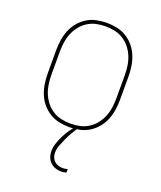

<svg xmlns="http://www.w3.org/2000/svg" viewBox="-139 -616 778 928"><g transform="rotate(20 250.0 -152.5)"><path d="M250 8Q224 8 197.5 2.5Q171 -3 148.5 -17Q126 -31 109 -51.5Q92 -72 82 -96.5Q72 -121 68 -147.5Q64 -174 64 -200V-320Q64 -346 68 -372.5Q72 -399 82 -423.5Q92 -448 109 -468.5Q126 -489 148.5 -503Q171 -517 197.5 -522.5Q224 -528 250 -528Q276 -528 302.5 -522.5Q329 -517 351.5 -503Q374 -489 391 -468.5Q408 -448 418 -423.5Q428 -399 432 -372.5Q436 -346 436 -320V-200Q436 -174 432 -147.5Q428 -121 418 -96.5Q408 -72 391 -51.5Q374 -31 351.5 -17Q329 -3 302.5 2.5Q276 8 250 8ZM250 -10Q274 -10 297.5 -15Q321 -20 341.5 -33Q362 -46 377 -65Q392 -84 401 -106Q410 -128 413.5 -152Q417 -176 417 -200V-320Q417 -344 413.5 -368Q410 -392 401 -414Q392 -436 377 -455Q362 -474 341.5 -487Q321 -500 297.5 -505Q274 -510 250 -510Q226 -510 202.5 -505Q179 -500 158.5 -487Q138 -474 123 -455Q108 -436 99 -414Q90 -392 86.5 -368Q83 -344 83 -320V-200Q83 -176 86.5 -152Q90 -128 99 -106Q108 -84 123 -65Q138 -46 158.5 -33Q179 -20 202.5 -15Q226 -10 250 -10ZM286 223Q271 223 256.5 218Q242 213 231 202.5Q220 192 214.5 177.5Q209 163 209 148Q209 126 216 105Q223 84 233 64Q243 44 255.5 26Q268 8 283 -8H292V0Q280 17 270 34.5Q260 52 251.5 70.5Q243 89 235.5 108.5Q228 128 228 148Q228 160 232.5 171Q237 182 245.5 190Q254 198 265.5 201.5Q277 205 288 205Q294 205 300.5 204Q307 203 313 201V219Q306 221 299.5 222Q293 223 286 223Z"/></g></svg>

Font: Iosevka Thin
Style: Regular
Weight: 100
Monospace: yes
Designer: Belleve Invis
Foundry: Belleve Invis
Version: Version 32.5.0; ttfautohint (v1.8.4)